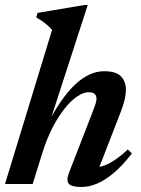

<svg xmlns="http://www.w3.org/2000/svg" viewBox="-21 -735 564 767"><path d="M148 -123.5 109.5 0H-1L187 -615.5Q178.5 -625.5 169 -633.8Q159.5 -642 148.5 -649.8Q137.5 -657.5 123.5 -665.5L129 -683.5L316 -715H329.5L169.5 -221.5L163 -227.5Q191 -284 219.8 -326Q248.5 -368 277.2 -395.5Q306 -423 335.5 -436.8Q365 -450.5 395 -450.5Q443 -450.5 462.5 -429.8Q482 -409 482 -376.5Q482 -359.5 477 -337.2Q472 -315 461 -287L364 -37L351 -65.5Q371.5 -65.5 393.2 -73Q415 -80.5 439 -96.8Q463 -113 489.5 -138L506 -122Q468 -73 433 -43.8Q398 -14.5 366.2 -1.2Q334.5 12 304 12Q265 12 253.8 -1.2Q242.5 -14.5 255 -46L350.5 -291.5Q357.5 -310 361 -321.2Q364.5 -332.5 364.5 -341Q364.5 -352.5 357.2 -359.5Q350 -366.5 333 -366.5Q312 -366.5 287 -349.5Q262 -332.5 236.5 -300.5Q211 -268.5 188 -223.5Q165 -178.5 148 -123.5Z"/></svg>

Font: Newsreader 24pt SemiBold
Style: Italic
Weight: 600
Italic angle: -17°
Designer: Hugues Gentile
Foundry: Production Type
Version: Version 1.003